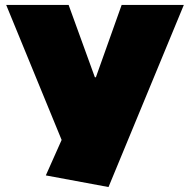

<svg xmlns="http://www.w3.org/2000/svg" viewBox="-20 -560 767 775"><path d="M165 148 267 -81 244 42 5 -540H257L363 -248H367L471 -540H722L418 195Z"/></svg>

Font: Pathway Extreme 8pt Thin 12pt Black
Style: Regular
Weight: 900
Version: Version 1.001;gftools[0.9.26]